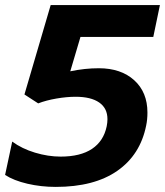

<svg xmlns="http://www.w3.org/2000/svg" viewBox="-32 -719 648 754"><path d="M-12 -32 16 -163Q54 -135 105.5 -119.5Q157 -104 206 -104Q284 -104 329.5 -134.5Q375 -165 387 -223Q390 -238 390 -251Q390 -294 357.5 -316.5Q325 -339 265 -339Q230 -339 189.5 -332Q149 -325 118 -313L64 -348L167 -699H596L570 -574H284L244 -439Q301 -451 356 -451Q443 -451 495 -404Q547 -357 547 -277Q547 -249 542 -226Q519 -111 428.5 -48Q338 15 187 15Q129 15 75.5 2.5Q22 -10 -12 -32Z"/></svg>

Font: Prompt SemiBold
Style: Italic
Weight: 600
Italic angle: -12°
Designer: Katatrad Team
Foundry: CadsonDemak
Version: Version 1.001